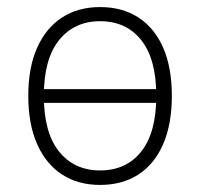

<svg xmlns="http://www.w3.org/2000/svg" viewBox="-20 -515 566 543"><path d="M263 8Q201 8 155.5 -21.5Q110 -51 85 -107.5Q60 -164 60 -244Q60 -324 85 -380Q110 -436 155.5 -465.5Q201 -495 263 -495Q326 -495 371.5 -465.5Q417 -436 441.5 -380Q466 -324 466 -244Q466 -164 441.5 -107.5Q417 -51 371.5 -21.5Q326 8 263 8ZM263 -33Q337 -33 379.5 -86.5Q422 -140 422 -244Q422 -348 379.5 -401.5Q337 -455 263 -455Q190 -455 147 -401.5Q104 -348 104 -244Q104 -140 147 -86.5Q190 -33 263 -33ZM88 -224V-263H438V-224Z"/></svg>

Font: Nunito Sans 10pt SemiCondensed ExtraLight
Style: Regular
Weight: 250
Width: 4
Designer: Vernon Adams
Foundry: Vernon Adams
Version: Version 3.101;gftools[0.9.27]